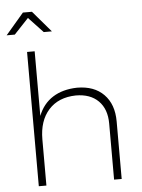

<svg xmlns="http://www.w3.org/2000/svg" viewBox="-62 -1008 779 1057"><g transform="rotate(-5 327.0 -480.0)"><path d="M567 -318V0H525V-310Q525 -390 480 -435Q435 -480 355 -480Q259 -478 205 -418Q151 -358 151 -255V0H109V-742H151V-385Q177 -451 231.5 -485.5Q286 -520 365 -522Q460 -522 513.5 -467.5Q567 -413 567 -318ZM255 -843H210L130 -928L50 -843H5L105 -960H155Z"/></g></svg>

Font: Gontserrat ExtraLight
Style: Regular
Weight: 275
Designer: Julieta Ulanovsky
Foundry: Julieta Ulanovsky
Version: Version 6.001